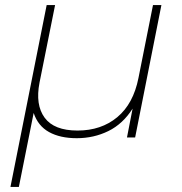

<svg xmlns="http://www.w3.org/2000/svg" viewBox="-20 -539 712 753"><path d="M21 194 163 -519H196L135 -215Q118 -128 155 -77.5Q192 -27 284 -27Q377 -27 440 -79.5Q503 -132 523 -233L580 -519H613L510 0H478L500 -113Q462 -53 405 -25Q348 3 281 3Q216 3 172.5 -21Q129 -45 112 -96L54 194Z"/></svg>

Font: Montserrat ExtraLight
Style: Italic
Weight: 200
Italic angle: -11.3°
Designer: Julieta Ulanovsky
Foundry: Julieta Ulanovsky
Version: Version 9.000; ttfautohint (v1.8.4.7-5d5b)